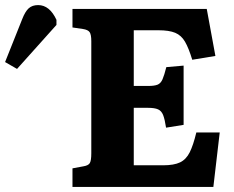

<svg xmlns="http://www.w3.org/2000/svg" viewBox="-236 -735 921 755"><path d="M49 0V-73L92 -81Q111 -84 117 -93.5Q123 -103 123 -132V-573Q123 -599 116.5 -608.5Q110 -618 90 -621L49 -627V-700H577L611 -515L520 -500Q506 -546 491.5 -571Q477 -596 453 -606Q429 -616 387 -616H290V-397H347Q371 -397 383.5 -402Q396 -407 403 -423Q410 -439 418 -471L486 -477V-244L417 -233Q412 -266 405.5 -282.5Q399 -299 385.5 -305Q372 -311 346 -311H290V-85H405Q448 -85 472 -96.5Q496 -108 510 -136Q524 -164 536 -214H628L603 0ZM-169 -464 -216 -491 -149 -659Q-137 -690 -123 -702.5Q-109 -715 -86 -715Q-41 -715 -14 -657V-637Z"/></svg>

Font: Literata 12pt
Style: Bold
Weight: 700
Designer: Latin by Veronika Burian and Jose Scaglione. Greek by Irene Vlachou. Cyrillic by Vera Evstafieva.
Foundry: TypeTogether
Version: Version 3.002